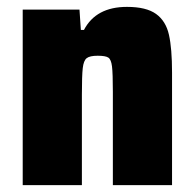

<svg xmlns="http://www.w3.org/2000/svg" viewBox="-20 -538 565 558"><path d="M46 -510H211L215 -451H224Q259 -518 349 -518Q405 -518 433.5 -497.5Q462 -477 471 -437Q480 -397 480 -327V0H308V-271Q308 -325 305.5 -345Q303 -365 295 -370.5Q287 -376 264 -376Q241 -376 232 -369Q223 -362 220.5 -340Q218 -318 218 -263V0H46Z"/></svg>

Font: Saira Semi Condensed ExtraBold
Style: Regular
Weight: 800
Width: 4
Designer: Hector Gatti with collaboration of the Omnibus-Type team
Foundry: Omnibus-Type
Version: Version 1.001; ttfautohint (v1.8)